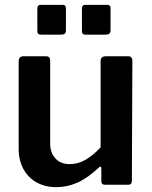

<svg xmlns="http://www.w3.org/2000/svg" viewBox="-20 -762 628 792"><path d="M268 -85Q303 -85 334.5 -104Q366 -123 395 -154V-510Q395 -530 418 -530H508Q526 -530 526 -511L524 -16Q524 0 510 0H412Q398 0 398 -15V-68Q398 -73 395.5 -74.5Q393 -76 388 -71Q341 -27 299 -8.5Q257 10 212 10Q167 10 132 -9Q97 -28 77 -64Q57 -100 57 -148V-509Q57 -530 78 -530H170Q187 -530 187 -511V-170Q187 -132 208.5 -108.5Q230 -85 268 -85ZM252 -728V-637Q252 -627 247 -623Q242 -619 231 -619H151Q141 -619 137.5 -623Q134 -627 134 -635V-726Q134 -742 147 -742H239Q252 -742 252 -728ZM436 -728V-637Q436 -627 431 -623Q426 -619 414 -619H335Q324 -619 321 -623Q318 -627 318 -635V-726Q318 -742 331 -742H423Q436 -742 436 -728Z"/></svg>

Font: Libre Franklin Thin SemiBold
Style: Regular
Weight: 600
Version: Version 3.000